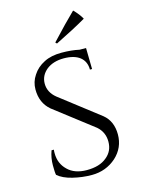

<svg xmlns="http://www.w3.org/2000/svg" viewBox="-122 -872 706 957"><g transform="rotate(-15 231.0 -394.0)"><path d="M232 -664C297 -696 350 -724 393 -749C393 -749 393 -749 393 -749C384 -766 370 -784 352 -802C352 -802 352 -802 352 -802C318 -769 276 -726 225 -671C225 -671 232 -664 232 -664C232 -664 232 -664 232 -664ZM58 -33C75 -18 100 -6 133 2C166 10 198 14 231 14C231 14 231 14 231 14C280 14 322 -2 357 -33C391 -64 408 -103 408 -148C408 -193 393 -229 362 -254C362 -254 160 -410 160 -410C160 -410 160 -410 160 -410C134 -431 121 -457 121 -486C121 -515 133 -538 156 -557C179 -575 209 -584 245 -584C281 -584 309 -576 328 -561C347 -546 357 -524 357 -496C357 -496 368 -496 368 -496C368 -496 366 -605 366 -605C366 -605 333 -605 333 -605C333 -605 333 -605 333 -605C306 -611 276 -614 241 -614C206 -614 176 -608 151 -595C125 -582 105 -564 91 -542C76 -520 69 -496 69 -470C69 -470 69 -470 69 -470C69 -424 85 -387 117 -360C117 -360 317 -206 317 -206C317 -206 317 -206 317 -206C341 -185 353 -158 353 -126C353 -93 341 -67 316 -47C291 -26 257 -16 213 -16C213 -16 213 -16 213 -16C171 -16 138 -28 115 -51C91 -74 79 -103 79 -139C79 -139 79 -139 79 -139C79 -145 79 -151 80 -157C80 -157 68 -157 68 -157C68 -157 68 -157 68 -157C59 -132 55 -108 55 -83C55 -58 56 -41 58 -33C58 -33 58 -33 58 -33Z"/></g></svg>

Font: Cinzel Utterance
Style: Regular
Weight: 500
Designer: Natanael Gama
Foundry: ""
Version: ""